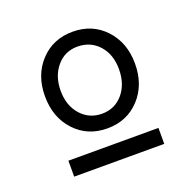

<svg xmlns="http://www.w3.org/2000/svg" viewBox="-84 -779 575 577"><g transform="rotate(-20 204.0 -490.5)"><path d="M60 -542Q60 -609 100.5 -652.5Q141 -696 204 -696Q267 -696 307.5 -652.5Q348 -609 348 -542Q348 -474 307.5 -430.5Q267 -387 204 -387Q141 -387 100.5 -430.5Q60 -474 60 -542ZM297 -543Q297 -590 270.5 -619.5Q244 -649 202 -649Q162 -649 136 -618.5Q110 -588 110 -541Q110 -494 136.5 -464Q163 -434 204 -434Q245 -434 271 -464.5Q297 -495 297 -543ZM60 -285V-336H348V-285Z"/></g></svg>

Font: Didact Gothic
Style: Regular
Weight: 400
Designer: Daniel Johnson
Foundry: Daniel Johnson
Version: Version 2.101;PS 002.101;hotconv 1.0.88;makeotf.lib2.5.64775